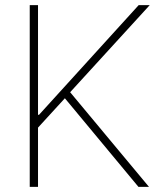

<svg xmlns="http://www.w3.org/2000/svg" viewBox="-20 -727 624 747"><path d="M95.7 -707H127.9V-280.3H131.8L519.5 -707H562.5L252.9 -368.2L559.6 0H518.6L232.4 -344.7L127.9 -230.5V0H95.7Z"/></svg>

Font: Pretendard GOV Thin
Style: Regular
Weight: 100
Designer: Base glyphs from Inter by Rasmus Andersson; Hangeul glyphs from Noto Sans CJK(Source Han Sans) by Jang Soo-young and Kan
Foundry: Kil Hyung-jin
Version: Version 1.309